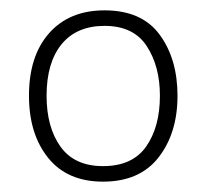

<svg xmlns="http://www.w3.org/2000/svg" viewBox="-20 -744 397 371"><path d="M323 -559Q323 -487 286.5 -440Q250 -393 179 -393Q110 -393 73 -439Q36 -485 36 -559Q36 -636 75 -680Q114 -724 182 -724Q254 -724 288.5 -677Q323 -630 323 -559ZM70 -559Q70 -498 97 -460.5Q124 -423 179 -423Q236 -423 262.5 -461Q289 -499 289 -559Q289 -616 263.5 -655Q238 -694 182 -694Q128 -694 99 -658.5Q70 -623 70 -559Z"/></svg>

Font: Noto Sans Kannada ExtraLight
Style: Regular
Weight: 200
Designer: Jelle Bosma - Monotype Design Team
Foundry: Monotype Imaging Inc.
Version: Version 2.005; ttfautohint (v1.8.4.7-5d5b)